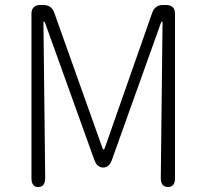

<svg xmlns="http://www.w3.org/2000/svg" viewBox="-20 -749 827 769"><path d="M133 0Q106 0 106 -36V-693Q106 -729 142 -729H154Q186 -729 197 -699L390 -157Q393 -150 395 -150Q397 -150 400 -157L590 -699Q601 -729 633 -729H645Q681 -729 681 -693V-36Q681 0 653 0Q624 0 624 -36L631 -658Q631 -663 629 -663Q627 -663 624 -656L428 -108Q417 -78 393 -78Q369 -78 358 -108L161 -656Q158 -663 156 -663Q154 -663 154 -658L161 -36Q161 0 133 0Z"/></svg>

Font: Resource Han Rounded KR Light
Style: Regular
Weight: 300
Designer: Cyano Hao (round all glyphs); Ryoko NISHIZUKA 西塚涼子 (kana, bopomofo & ideographs); Paul D. Hunt (Latin, Greek & Cyrillic)
Foundry: Cyano Hao
Version: 0.990